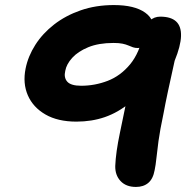

<svg xmlns="http://www.w3.org/2000/svg" viewBox="-20 -730 740 759"><path d="M517.6 9Q478.4 9 456.6 -14.3Q434.8 -37.6 435.6 -74Q437.8 -128.2 454.2 -205.7Q470.6 -283.2 490.4 -380.6L587.8 -422.4Q540.4 -361.8 493.3 -323.4Q446.2 -285 394.5 -267.1Q342.8 -249.2 282 -249.2Q208.6 -249.2 159.7 -277.4Q110.8 -305.6 90.1 -353.1Q69.4 -400.6 81.2 -459.2Q91 -507.8 119.7 -552.8Q148.4 -597.8 193.8 -633.1Q239.2 -668.4 299 -689.2Q358.8 -710 430 -710Q512 -710 553.8 -680.1Q595.6 -650.2 585.2 -597.8Q580.6 -575.6 565.3 -557.9Q550 -540.2 524.6 -540.2Q514 -540.2 505.6 -543.1Q497.2 -546 487.6 -550.2Q478 -554.4 464.3 -557.3Q450.6 -560.2 429 -560.2Q369.8 -560.2 328.9 -543.3Q288 -526.4 265.3 -501.2Q242.6 -476 238 -450Q231.6 -423.4 245.9 -407.2Q260.2 -391 301 -391Q355 -391 405.6 -410.4Q456.2 -429.8 494.3 -475.7Q532.4 -521.6 548 -600.8Q554 -631.6 571.6 -647.9Q589.2 -664.2 613.2 -664.2Q655.6 -664.2 676.2 -645.2Q696.8 -626.2 695.6 -587.3Q694.4 -548.4 670.4 -489.8Q654.4 -418 643.9 -368.8Q633.4 -319.6 626.6 -282.4Q612.2 -214.4 606.5 -172.1Q600.8 -129.8 598.2 -103.9Q595.6 -78 591.4 -57.8Q585.2 -23 566.2 -7Q547.2 9 517.6 9Z"/></svg>

Font: Shantell Sans Light
Style: Italic
Weight: 300
Italic angle: -11°
Designer: Stephen Nixon, Anya Danilova, Shantell Martin
Foundry: Arrow Type
Version: Version 1.008;[ac192a2d6]